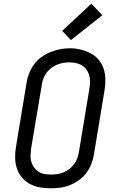

<svg xmlns="http://www.w3.org/2000/svg" viewBox="-20 -1006 640 1034"><path d="M253 8Q223 8 194 3Q165 -2 140.5 -15.5Q116 -29 98 -50.5Q80 -72 71 -99Q62 -126 61.5 -155.5Q61 -185 66 -215L123 -560Q127 -586 137 -611.5Q147 -637 163.5 -659.5Q180 -682 203 -698.5Q226 -715 252 -725.5Q278 -736 304 -741Q330 -746 357 -746Q387 -746 415 -739Q443 -732 468 -719Q493 -706 511 -684.5Q529 -663 538 -636Q547 -609 547.5 -579.5Q548 -550 543 -520L486 -175Q482 -149 472 -123.5Q462 -98 445.5 -75.5Q429 -53 406 -36.5Q383 -20 357.5 -9.5Q332 1 305.5 4.5Q279 8 253 8ZM254 -66Q272 -66 289 -68.5Q306 -71 322.5 -78Q339 -85 353.5 -96Q368 -107 379 -122Q390 -137 396 -153.5Q402 -170 405 -187L462 -532Q465 -550 465 -568Q465 -586 460 -602.5Q455 -619 445 -632.5Q435 -646 420.5 -654.5Q406 -663 388.5 -666.5Q371 -670 353 -670Q336 -670 319 -667Q302 -664 285.5 -657Q269 -650 254.5 -638.5Q240 -627 229.5 -612.5Q219 -598 213 -581.5Q207 -565 205 -548L147 -203Q145 -185 144.5 -167Q144 -149 149 -133Q154 -117 164 -103.5Q174 -90 188 -81Q202 -72 219 -69Q236 -66 254 -66ZM362 -790 315 -840 472 -986 531 -924Z"/></svg>

Font: Iosevka Slab Extended
Style: Italic
Weight: 400
Width: 7
Italic angle: -9°
Monospace: yes
Designer: Belleve Invis
Foundry: Belleve Invis
Version: Version 11.1.0; ttfautohint (v1.8.3)